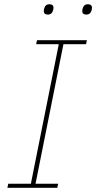

<svg xmlns="http://www.w3.org/2000/svg" viewBox="-20 -888 455 908"><path d="M207 -819Q187 -819 187 -836Q187 -842 190 -851Q196 -868 213 -868Q233 -868 233 -851Q233 -845 230 -836Q224 -819 207 -819ZM389 -819Q369 -819 369 -836Q369 -842 372 -851Q378 -868 395 -868Q415 -868 415 -851Q415 -845 412 -836Q406 -819 389 -819ZM251 0H15L19 -19H126L258 -679H151L155 -698H391L387 -679H280L148 -19H255Z"/></svg>

Font: IBM Plex Sans Thin
Style: Italic
Weight: 100
Italic angle: -11.31°
Designer: Mike Abbink, Paul van der Laan, Pieter van Rosmalen
Foundry: Bold Monday
Version: Version 3.0